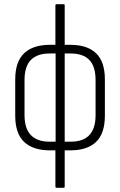

<svg xmlns="http://www.w3.org/2000/svg" viewBox="-20 -703 569 908"><path d="M216 8Q136 8 94 -32Q52 -72 52 -156V-327Q52 -411 94 -451Q136 -491 216 -491H313Q393 -491 434.5 -451Q476 -411 476 -327V-156Q476 -72 434.5 -32Q393 8 313 8ZM214 -33H315Q373 -33 402.5 -64Q432 -95 432 -159V-324Q432 -389 402.5 -419.5Q373 -450 315 -450H214Q156 -450 126 -419.5Q96 -389 96 -324V-159Q96 -95 126 -64Q156 -33 214 -33ZM248 185Q242 185 242 179V-4L243 -14V-465L242 -478V-678Q242 -683 248 -683H281Q286 -683 286 -678V-478V-465V-16V-4V179Q286 185 281 185Z"/></svg>

Font: Sofia Sans Condensed Light
Style: Regular
Weight: 300
Designer: Botio Nikoltchev, Ani Petrova
Foundry: lettersoup
Version: Version 4.101